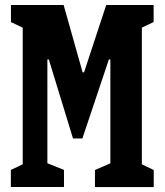

<svg xmlns="http://www.w3.org/2000/svg" viewBox="-20 -750 660 770"><path d="M23.5 -68.5 103.8 -106.6 71.1 -50.4V-680L103.8 -623.4L23.9 -661.5V-730H235.2L311.3 -460H317.1L406 -730H596.1V-661.7L516.2 -623.6L548.9 -679.8V-50.2L516.2 -106.8L596.5 -68.2V0.2H360.8V-68.2L449.8 -106.8L422.6 -50.6V-511.6H416.6L310.4 -194.6H272.8L175.8 -511.6H170V-50.8L142.2 -106.6L236.6 -68.5V0H23.5Z"/></svg>

Font: Monaspace Xenon Var
Style: Regular
Weight: 400
Designer: Riley Cran and the Lettermatic Team
Version: Version 1.000 (Monaspace Xenon Var)